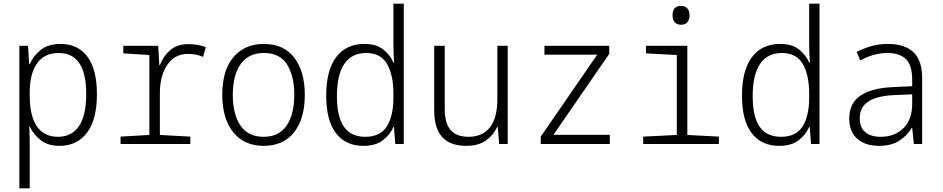

<svg xmlns="http://www.w3.org/2000/svg" viewBox="-20 -780 5107 1040"><path d="M85 240V-532H132L138 -432H141Q160 -477 200.5 -509.5Q241 -542 308 -542Q402 -542 453.5 -473Q505 -404 505 -270Q505 -132 451 -61Q397 10 303 10Q239 10 200 -21Q161 -52 142 -93H138Q140 -69 140.5 -42.5Q141 -16 141 8V240ZM294 -39Q368 -39 407.5 -96.5Q447 -154 447 -271Q447 -493 298 -493Q220 -493 180.5 -436.5Q141 -380 141 -280V-262Q141 -153 179.5 -96Q218 -39 294 -39Z M633 0V-40L789 -49V-482L648 -491V-532H837L843 -427H846Q865 -477 902.5 -509Q940 -541 1001 -541Q1027 -541 1051.5 -536.5Q1076 -532 1095 -525L1080 -472Q1043 -488 998 -488Q926 -488 886 -428.5Q846 -369 846 -276V-49L1011 -40V0Z M1408 10Q1303 10 1243.5 -63.5Q1184 -137 1184 -267Q1184 -399 1244.5 -470.5Q1305 -542 1409 -542Q1517 -542 1574 -467.5Q1631 -393 1631 -266Q1631 -137 1573 -63.5Q1515 10 1408 10ZM1408 -39Q1492 -39 1533 -100.5Q1574 -162 1574 -267Q1574 -368 1535 -430.5Q1496 -493 1409 -493Q1327 -493 1284 -433.5Q1241 -374 1241 -266Q1241 -161 1282.5 -100Q1324 -39 1408 -39Z M1948 10Q1852 10 1799.5 -59Q1747 -128 1747 -262Q1747 -398 1800.5 -470Q1854 -542 1955 -542Q2018 -542 2056 -512Q2094 -482 2111 -441H2115Q2111 -492 2111 -541V-760H2167V0H2121L2114 -92H2111Q2092 -49 2053 -19.5Q2014 10 1948 10ZM1959 -39Q2040 -39 2075.5 -95.5Q2111 -152 2111 -251V-271Q2111 -374 2076.5 -433.5Q2042 -493 1963 -493Q1886 -493 1845.5 -434.5Q1805 -376 1805 -258Q1805 -149 1842.5 -94Q1880 -39 1959 -39Z M2505 10Q2332 10 2332 -181V-532H2389V-191Q2389 -112 2421 -75.5Q2453 -39 2518 -39Q2594 -39 2634 -90.5Q2674 -142 2674 -243V-532H2730V0H2684L2676 -92H2673Q2652 -47 2611.5 -18.5Q2571 10 2505 10Z M2909 0V-40L3215 -484H2929V-532H3280V-488L2978 -50H3283V0Z M3669 -646Q3647 -646 3635 -659.5Q3623 -673 3623 -697Q3623 -748 3669 -748Q3691 -748 3703 -734.5Q3715 -721 3715 -697Q3715 -674 3703.5 -660Q3692 -646 3669 -646ZM3464 0V-40L3646 -49V-482L3479 -491V-532H3703V-49L3874 -40V0Z M4200 10Q4104 10 4051.5 -59Q3999 -128 3999 -262Q3999 -398 4052.5 -470Q4106 -542 4207 -542Q4270 -542 4308 -512Q4346 -482 4363 -441H4367Q4363 -492 4363 -541V-760H4419V0H4373L4366 -92H4363Q4344 -49 4305 -19.5Q4266 10 4200 10ZM4211 -39Q4292 -39 4327.5 -95.5Q4363 -152 4363 -251V-271Q4363 -374 4328.5 -433.5Q4294 -493 4215 -493Q4138 -493 4097.5 -434.5Q4057 -376 4057 -258Q4057 -149 4094.5 -94Q4132 -39 4211 -39Z M4741 10Q4666 10 4623 -29Q4580 -68 4580 -138Q4580 -222 4641.5 -262.5Q4703 -303 4813 -308L4921 -313V-348Q4921 -428 4886.5 -460.5Q4852 -493 4787 -493Q4714 -493 4640 -453L4620 -499Q4658 -518 4699.5 -530Q4741 -542 4790 -542Q4880 -542 4927.5 -497.5Q4975 -453 4975 -357V0H4930L4921 -88H4919Q4893 -44 4850 -17Q4807 10 4741 10ZM4750 -39Q4827 -39 4874 -86Q4921 -133 4921 -217V-269L4824 -265Q4733 -261 4685 -231Q4637 -201 4637 -140Q4637 -89 4667 -64Q4697 -39 4750 -39Z"/></svg>

Font: Noto Sans Mono SemiCondensed Light
Style: Regular
Weight: 300
Width: 4
Designer: Monotype Design Team
Foundry: Monotype Imaging Inc.
Version: Version 2.014; ttfautohint (v1.8.4.7-5d5b)